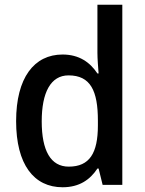

<svg xmlns="http://www.w3.org/2000/svg" viewBox="-20 -780 610 810"><path d="M244 10C315 10 360 -22 391 -69H396L413 0H496V-760H391V-557C391 -533 394 -495 396 -470H391C360 -517 314 -550 244 -550C124 -550 48 -452 48 -269C48 -86 123 10 244 10ZM270 -77C194 -77 156 -144 156 -268C156 -390 194 -462 269 -462C362 -462 393 -397 393 -271V-251C393 -134 358 -77 270 -77Z"/></svg>

Font: Noto Sans Bengali SemiCondensed Medium
Style: Regular
Weight: 500
Width: 4
Designer: Joana Ranito - Universal Thirst; Jelle Bosma - Monotype Design Team
Foundry: Universal Thirst ehf.
Version: Version 3.000